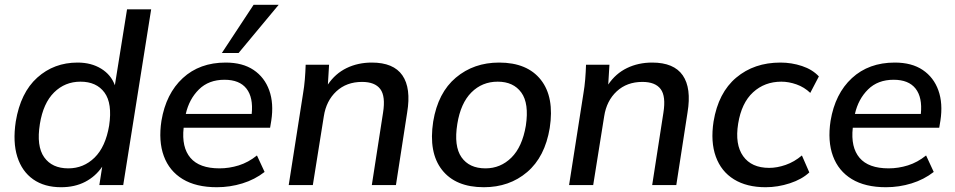

<svg xmlns="http://www.w3.org/2000/svg" viewBox="-20 -775 3997 804"><path d="M236 9Q166 9 119 -24Q72 -57 52.5 -118.5Q33 -180 46 -266Q66 -387 136 -450Q206 -513 305 -513Q362 -513 403.5 -487.5Q445 -462 461 -418L512 -736H613L496 0H396L408 -77Q380 -36 336.5 -13.5Q293 9 236 9ZM266 -70Q330 -70 376 -115Q422 -160 437 -249Q451 -342 417.5 -387.5Q384 -433 317 -433Q252 -433 206.5 -388Q161 -343 147 -256Q132 -163 165 -116.5Q198 -70 266 -70Z M643 0ZM888 9Q801 9 745 -25Q689 -59 666 -121.5Q643 -184 656 -269Q675 -383 745.5 -448Q816 -513 925 -513Q996 -513 1042 -482Q1088 -451 1107.5 -396.5Q1127 -342 1116 -270L1111 -240H749Q740 -158 777.5 -114Q815 -70 899 -70Q940 -70 980 -82.5Q1020 -95 1056 -124L1088 -55Q1047 -23 995 -7Q943 9 888 9ZM920 -441Q854 -441 813 -400.5Q772 -360 758 -298H1034Q1041 -367 1012 -404Q983 -441 920 -441ZM909 -553 1042 -755H1147L979 -553Z M1189 0 1249 -383Q1254 -412 1256.5 -442.5Q1259 -473 1260 -504H1358L1353 -421Q1384 -467 1431.5 -490Q1479 -513 1537 -513Q1628 -513 1665 -459.5Q1702 -406 1685 -304L1638 0H1537L1584 -303Q1595 -372 1572.5 -402Q1550 -432 1496 -432Q1431 -432 1388.5 -392.5Q1346 -353 1336 -288L1290 0Z M2006 9Q1888 9 1831 -63.5Q1774 -136 1794 -266Q1814 -387 1889 -450Q1964 -513 2070 -513Q2188 -513 2245 -440.5Q2302 -368 2282 -239Q2262 -118 2187.5 -54.5Q2113 9 2006 9ZM2013 -70Q2076 -70 2121.5 -115Q2167 -160 2182 -249Q2196 -342 2163 -387.5Q2130 -433 2064 -433Q1999 -433 1954 -388Q1909 -343 1895 -256Q1880 -163 1912.5 -116.5Q1945 -70 2013 -70Z M2363 0 2423 -383Q2428 -412 2430.5 -442.5Q2433 -473 2434 -504H2532L2527 -421Q2558 -467 2605.5 -490Q2653 -513 2711 -513Q2802 -513 2839 -459.5Q2876 -406 2859 -304L2812 0H2711L2758 -303Q2769 -372 2746.5 -402Q2724 -432 2670 -432Q2605 -432 2562.5 -392.5Q2520 -353 2510 -288L2464 0Z M3186 9Q3107 9 3053.5 -24Q3000 -57 2977.5 -119Q2955 -181 2968 -266Q2988 -387 3063 -450Q3138 -513 3248 -513Q3295 -513 3338.5 -498.5Q3382 -484 3409 -455L3373 -386Q3348 -410 3315.5 -421.5Q3283 -433 3252 -433Q3182 -433 3133.5 -388.5Q3085 -344 3071 -257Q3057 -170 3092 -121Q3127 -72 3201 -72Q3234 -72 3270 -84.5Q3306 -97 3338 -124L3369 -53Q3338 -24 3287.5 -7.5Q3237 9 3186 9Z M3690 9Q3603 9 3547 -25Q3491 -59 3468 -121.5Q3445 -184 3458 -269Q3477 -383 3547.5 -448Q3618 -513 3727 -513Q3798 -513 3844 -482Q3890 -451 3909.5 -396.5Q3929 -342 3918 -270L3913 -240H3551Q3542 -158 3579.5 -114Q3617 -70 3701 -70Q3742 -70 3782 -82.5Q3822 -95 3858 -124L3890 -55Q3849 -23 3797 -7Q3745 9 3690 9ZM3722 -441Q3656 -441 3615 -400.5Q3574 -360 3560 -298H3836Q3843 -367 3814 -404Q3785 -441 3722 -441Z"/></svg>

Font: Winston Medium
Style: Italic
Weight: 500
Italic angle: -9°
Designer: Original fonts by Vernon Adams / Changes by Cristiano Sobral
Foundry: Original fonts by Vernon Adams / Changes by Cristiano Sobral
Version: Version 2.503;July 17, 2020;FontCreator 13.0.0.2655 64-bit